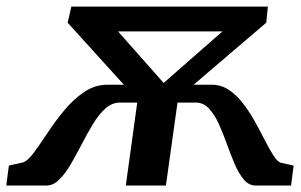

<svg xmlns="http://www.w3.org/2000/svg" viewBox="-84 -576 935 596"><path d="M-64.5 0 -56.5 -62 -12 -72Q2.5 -77 21.5 -102.8Q40.5 -128.5 63.8 -163.8Q87 -199 115.2 -233.2Q143.5 -267.5 177 -290.2Q210.5 -313 249.5 -313H300.5L126 -505.5L137.5 -555.5H747.5L742.5 -505.5L517 -313H573Q602.5 -313 626.8 -296.8Q651 -280.5 671 -254.2Q691 -228 707.5 -198.2Q724 -168.5 738 -141Q752 -113.5 764 -94.5Q776 -75.5 787 -71L827.5 -62L819.5 0H710Q688.5 0 672.8 -18.8Q657 -37.5 644.5 -66.8Q632 -96 620.2 -129Q608.5 -162 595.2 -191.2Q582 -220.5 564.8 -239Q547.5 -257.5 524 -257.5H467L431 0H306.5L342 -257.5H288Q263.5 -257.5 243 -239Q222.5 -220.5 204.8 -191.2Q187 -162 170 -129Q153 -96 136 -66.8Q119 -37.5 100.2 -18.8Q81.5 0 60 0ZM424 -318.5 606.5 -478.5H282.5Z"/></svg>

Font: Merriweather SemiBold
Style: Italic
Weight: 600
Italic angle: -7.8°
Version: Version 2.101